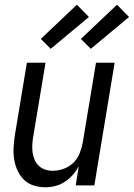

<svg xmlns="http://www.w3.org/2000/svg" viewBox="-20 -786 567 814"><path d="M172 8Q146 8 121.5 0Q97 -8 80 -25.5Q63 -43 53 -66Q43 -89 39.5 -114.5Q36 -140 38 -166.5Q40 -193 44 -219L94 -520H173L121 -208Q118 -191 117 -174Q116 -157 118 -140.5Q120 -124 126.5 -109Q133 -94 144.5 -83Q156 -72 171.5 -67Q187 -62 204 -62Q227 -62 250.5 -70.5Q274 -79 291.5 -96.5Q309 -114 318 -137Q327 -160 331 -183L387 -520H466L380 0H301L314 -82Q304 -62 289 -45Q274 -28 255 -15.5Q236 -3 214.5 2.5Q193 8 172 8ZM365 -579 323 -621 476 -766 527 -714ZM195 -579 153 -621 306 -766 357 -714Z"/></svg>

Font: Iosevka Oblique
Style: Regular
Weight: 400
Italic angle: -9°
Monospace: yes
Designer: Belleve Invis
Foundry: Belleve Invis
Version: Version 32.5.0; ttfautohint (v1.8.4)